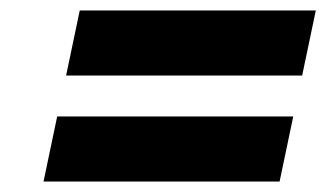

<svg xmlns="http://www.w3.org/2000/svg" viewBox="-20 -533 640 366"><path d="M63 -187 89 -311H539L513 -187ZM106 -389 132 -513H582L556 -389Z"/></svg>

Font: Red Hat Text
Style: Italic
Weight: 300
Italic angle: -12°
Designer: Pentagram, MCKL
Foundry: Pentagram, MCKL
Version: Version 1.023